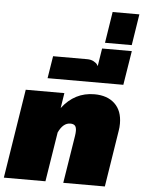

<svg xmlns="http://www.w3.org/2000/svg" viewBox="-71 -1024 801 1073"><g transform="rotate(5 329.5 -487.5)"><path d="M-8.3 0 70.8 -500H287.5L274.2 -415Q345 -508.3 455.8 -508.3Q528.3 -508.3 570 -468.8Q611.7 -429.2 611.7 -357.5Q611.7 -335.8 608.3 -316.7L558.3 0H325L367.5 -266.7Q370 -282.5 370 -295Q370 -315.8 361.7 -324.6Q353.3 -333.3 335.8 -333.3Q295 -333.3 269.2 -277.5L225 0Z M186.7 -575 206.7 -700H398.3Q419.2 -700 434.6 -691.7Q450 -683.3 455 -675L460 -666.7L475.8 -766.7H642.5L611.7 -575Z M489.2 -800 516.7 -975H666.7L639.2 -800Z"/></g></svg>

Font: BoonTook
Style: Italic
Weight: 400
Italic angle: -9°
Designer: Sungsit Sawaiwan
Foundry: FontUni
Version: Version 3.0